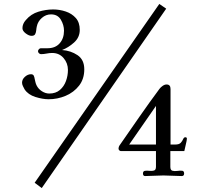

<svg xmlns="http://www.w3.org/2000/svg" viewBox="-20 -836 1040 975"><path d="M772 -102V-298L636 -102ZM408 -484Q408 -435 381.5 -401Q355 -367 313.5 -349.5Q272 -332 227 -332Q197 -332 160 -343.5Q123 -355 105 -382Q101 -389 96.5 -398.5Q92 -408 92 -416Q92 -433 106.5 -446Q121 -459 137 -459Q148 -459 151.5 -451.5Q155 -444 156 -436Q158 -427 160 -418.5Q162 -410 166 -402Q175 -384 193 -372.5Q211 -361 230 -361Q263 -361 284 -379Q305 -397 315 -424.5Q325 -452 325 -481Q325 -515 303 -541Q281 -567 245 -567Q231 -567 216.5 -564Q202 -561 188 -561Q183 -561 178 -565.5Q173 -570 173 -576Q173 -581 177.5 -586Q182 -591 187 -591H221Q261 -591 283 -616Q305 -641 305 -680Q305 -709 289 -736Q273 -763 239 -763Q213 -763 192.5 -745Q172 -727 167 -702Q165 -694 164 -682.5Q163 -671 158.5 -662.5Q154 -654 140 -654Q127 -654 110.5 -666.5Q94 -679 94 -693Q94 -715 111 -734Q137 -765 175 -776.5Q213 -788 250 -788Q283 -788 314 -777.5Q345 -767 365 -744.5Q385 -722 385 -684Q385 -646 356 -620Q327 -594 295 -582Q339 -579 373.5 -556Q408 -533 408 -484ZM824 -792 192 119 156 92 789 -816ZM929 -132Q929 -124 923.5 -102Q918 -80 916 -69H845V11Q845 28 855.5 31Q866 34 880 32Q894 30 904.5 31Q915 32 915 45Q915 58 903 58Q880 58 856.5 56.5Q833 55 810 55Q787 55 763.5 56.5Q740 58 717 58Q706 58 706 45Q706 33 716 31.5Q726 30 739 31.5Q752 33 762 30Q772 27 772 11V-69H593Q589 -69 585.5 -73Q582 -77 582 -80Q582 -91 588 -99Q638 -171 688 -243Q738 -315 790 -385Q796 -393 806 -400Q816 -407 826 -407Q846 -407 846 -384V-102H869Q890 -102 898 -111Q906 -120 910 -129.5Q914 -139 921 -139Q929 -139 929 -132Z"/></svg>

Font: Kaisei Tokumin
Style: Bold
Weight: 700
Designer: Font-Kai, 金井和夫
Foundry: KAZUO KANAI
Version: Version 5.003